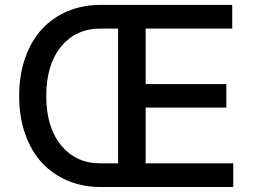

<svg xmlns="http://www.w3.org/2000/svg" viewBox="-20 -747 1015 767"><path d="M561.8 -94.5H911.9V0H380.7Q309.7 0 249.6 -25.6Q189.6 -51.1 146.8 -97.7Q104 -144.2 80.3 -212.5Q56.5 -280.9 56.5 -363.3Q56.5 -446.4 80.3 -514.7Q104 -583.1 146.8 -629.8Q189.6 -676.5 249.5 -701.9Q309.3 -727.3 380.7 -727.3H907.7V-632.8H561.8V-411.2H884.2V-317.1H561.8ZM380.7 -94.5H451.7V-632.8H380.7Q283 -632.8 223.9 -560.7Q164.8 -488.6 164.8 -363.3Q164.8 -238.6 224.1 -166.5Q283.4 -94.5 380.7 -94.5Z"/></svg>

Font: TID UI Medium
Style: Regular
Weight: 500
Designer: The TID Project Authors
Foundry: Bakken & Bæck
Version: Version 1.001;hotconv 1.0.109;makeotfexe 2.5.65596